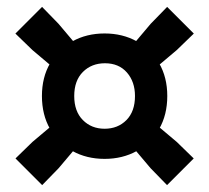

<svg xmlns="http://www.w3.org/2000/svg" viewBox="-20 -650 610 560"><path d="M173.1 -420.9 74.5 -504.1 24.9 -552.1 102.7 -629.9 150.7 -580.6 234.2 -481.7ZM397.1 -420.9 336 -481.7 419.5 -580.6 467.5 -629.9 545.3 -552.1 495.7 -504.1ZM467.2 -110.1 419.2 -159.4 337.4 -256.2 398.6 -317.7 495.7 -235.9 545 -187.9ZM103 -110.1 25.2 -187.9 74.5 -235.9 171.6 -317.7 232.8 -256.2 151 -159.4ZM285.1 -186.6Q232.6 -186.6 191.3 -209.5Q149.9 -232.4 126.1 -273.7Q102.3 -315 102.3 -370Q102.3 -424.5 126.1 -465.5Q149.9 -506.6 191.3 -529.5Q232.6 -552.4 285.1 -552.4Q337.4 -552.4 378.8 -529.5Q420.3 -506.6 444.1 -465.5Q467.9 -424.5 467.9 -370Q467.9 -315 444.1 -273.7Q420.3 -232.4 378.8 -209.5Q337.4 -186.6 285.1 -186.6ZM285.1 -274.5Q323.6 -274.5 348.7 -299.7Q373.7 -324.9 373.7 -370Q373.7 -411.5 350.2 -438.5Q326.6 -465.5 286.1 -465.5Q247.1 -465.5 221.8 -440.2Q196.5 -414.9 196.5 -370Q196.5 -325.2 221.6 -299.9Q246.7 -274.5 285.1 -274.5Z"/></svg>

Font: Encode Sans SC Condensed Thin
Style: Regular
Weight: 100
Width: 3
Designer: Multiple Designers
Foundry: Impallari Type
Version: Version 3.002